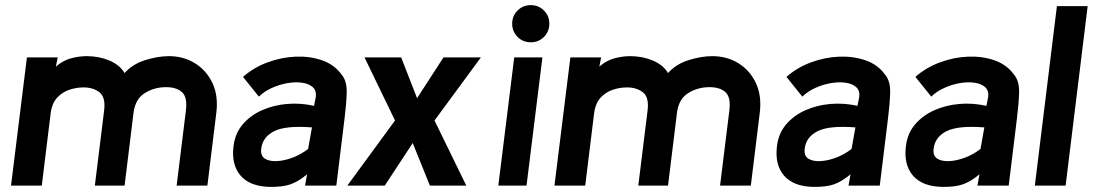

<svg xmlns="http://www.w3.org/2000/svg" viewBox="-20 -724 4263 749"><path d="M789 0H669L705 -291Q712 -344 690.5 -364Q669 -384 628 -384Q582 -384 545 -361Q508 -338 501 -285L466 0H350L386 -291Q393 -344 368.5 -363.5Q344 -383 306 -383Q277 -383 249.5 -373.5Q222 -364 202.5 -342.5Q183 -321 178 -285L143 0H23L85 -500H205L198 -464Q225 -488 257 -496.5Q289 -505 318 -505Q366 -505 406.5 -488Q447 -471 466 -439Q497 -474 546.5 -489.5Q596 -505 639 -505Q696 -505 741 -477Q786 -449 809 -399.5Q832 -350 824 -285Z M1031 5Q954 3 918 -39.5Q882 -82 891 -154Q897 -204 927 -239Q957 -274 1002 -294Q1047 -314 1100 -318.5Q1153 -323 1205 -311L1212 -346Q1215 -371 1199.5 -384.5Q1184 -398 1157.5 -401.5Q1131 -405 1100 -399.5Q1069 -394 1039.5 -380.5Q1010 -367 990 -347L928 -424Q970 -461 1024.5 -481Q1079 -501 1134.5 -503Q1190 -505 1237 -488.5Q1284 -472 1311 -435Q1334 -409 1332.5 -362.5Q1331 -316 1324 -261L1292 0H1170L1178 -44Q1143 -15 1112 -4.5Q1081 6 1031 5ZM1182 -143 1197 -227Q1094 -235 1049 -212Q1004 -189 999 -143Q996 -116 1013.5 -105Q1031 -94 1060.5 -95.5Q1090 -97 1122.5 -109.5Q1155 -122 1182 -143Z M1799 0H1657L1590 -166L1481 0H1335L1521 -254L1402 -500H1545L1607 -341L1710 -500H1856L1675 -254Z M2051 -559Q2020 -559 1999 -580Q1978 -601 1978 -632Q1978 -662 1999 -683Q2020 -704 2051 -704Q2081 -704 2102 -683Q2123 -662 2123 -632Q2123 -601 2102 -580Q2081 -559 2051 -559ZM2034 0H1924L1986 -500H2096Z M2909 0H2789L2825 -291Q2832 -344 2810.5 -364Q2789 -384 2748 -384Q2702 -384 2665 -361Q2628 -338 2621 -285L2586 0H2470L2506 -291Q2513 -344 2488.5 -363.5Q2464 -383 2426 -383Q2397 -383 2369.5 -373.5Q2342 -364 2322.5 -342.5Q2303 -321 2298 -285L2263 0H2143L2205 -500H2325L2318 -464Q2345 -488 2377 -496.5Q2409 -505 2438 -505Q2486 -505 2526.5 -488Q2567 -471 2586 -439Q2617 -474 2666.5 -489.5Q2716 -505 2759 -505Q2816 -505 2861 -477Q2906 -449 2929 -399.5Q2952 -350 2944 -285Z M3151 5Q3074 3 3038 -39.5Q3002 -82 3011 -154Q3017 -204 3047 -239Q3077 -274 3122 -294Q3167 -314 3220 -318.5Q3273 -323 3325 -311L3332 -346Q3335 -371 3319.5 -384.5Q3304 -398 3277.5 -401.5Q3251 -405 3220 -399.5Q3189 -394 3159.5 -380.5Q3130 -367 3110 -347L3048 -424Q3090 -461 3144.5 -481Q3199 -501 3254.5 -503Q3310 -505 3357 -488.5Q3404 -472 3431 -435Q3454 -409 3452.5 -362.5Q3451 -316 3444 -261L3412 0H3290L3298 -44Q3263 -15 3232 -4.5Q3201 6 3151 5ZM3302 -143 3317 -227Q3214 -235 3169 -212Q3124 -189 3119 -143Q3116 -116 3133.5 -105Q3151 -94 3180.5 -95.5Q3210 -97 3242.5 -109.5Q3275 -122 3302 -143Z M3654 5Q3577 3 3541 -39.5Q3505 -82 3514 -154Q3520 -204 3550 -239Q3580 -274 3625 -294Q3670 -314 3723 -318.5Q3776 -323 3828 -311L3835 -346Q3838 -371 3822.5 -384.5Q3807 -398 3780.5 -401.5Q3754 -405 3723 -399.5Q3692 -394 3662.5 -380.5Q3633 -367 3613 -347L3551 -424Q3593 -461 3647.5 -481Q3702 -501 3757.5 -503Q3813 -505 3860 -488.5Q3907 -472 3934 -435Q3957 -409 3955.5 -362.5Q3954 -316 3947 -261L3915 0H3793L3801 -44Q3766 -15 3735 -4.5Q3704 6 3654 5ZM3805 -143 3820 -227Q3717 -235 3672 -212Q3627 -189 3622 -143Q3619 -116 3636.5 -105Q3654 -94 3683.5 -95.5Q3713 -97 3745.5 -109.5Q3778 -122 3805 -143Z M4137 0H4017L4103 -700H4223Z"/></svg>

Font: Kulim Park
Style: Bold Italic
Weight: 700
Italic angle: -8°
Designer: Noponies / Dale Sattler
Foundry: Noponies
Version: Version 1.000; ttfautohint (v1.8.3)